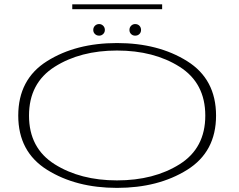

<svg xmlns="http://www.w3.org/2000/svg" viewBox="-20 -886 1133 910"><path d="M534.5 4.5Q730 4.5 867 -81Q1004 -166.5 1004 -338Q1004 -510.5 867 -596.2Q730 -682 534.5 -682Q339.5 -682 203 -596.2Q66.5 -510.5 66.5 -338Q66.5 -166.5 203.5 -81Q340.5 4.5 534.5 4.5ZM534.5 -31Q361 -31 239.2 -107.5Q117.5 -184 117.5 -338Q117.5 -492.5 239.2 -569.5Q361 -646.5 534.5 -646.5Q709.5 -646.5 831.2 -569.5Q953 -492.5 953 -338Q953 -184 831.2 -107.5Q709.5 -31 534.5 -31ZM450 -717Q461 -717 469 -724.8Q477 -732.5 477 -744Q477 -756 469 -764Q461 -772 450 -772Q438 -772 430 -764Q422 -756 422 -744Q422 -732.5 430 -724.8Q438 -717 450 -717ZM620.5 -717Q633 -717 640.8 -724.8Q648.5 -732.5 648.5 -744Q648.5 -756 640.8 -764Q633 -772 620.5 -772Q609.5 -772 601.5 -764Q593.5 -756 593.5 -744Q593.5 -732.5 601.2 -724.8Q609 -717 620.5 -717ZM322.5 -842.5H748.5V-865.5H322.5Z"/></svg>

Font: Anybody ExtraExpanded ExtraLight
Style: Regular
Weight: 250
Width: 8
Version: Version 1.113;gftools[0.9.25]